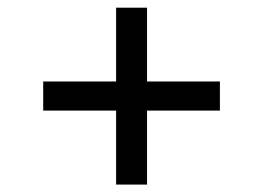

<svg xmlns="http://www.w3.org/2000/svg" viewBox="-20 -541 702 512"><path d="M289.6 -48.8V-520.5H372.1V-48.8ZM95.2 -246.1V-323.7H566.4V-246.1Z"/></svg>

Font: Adwaita Sans
Style: Regular
Weight: 400
Designer: Rasmus Andersson
Foundry: rsms
Version: Version 4.001;git-9221beed3